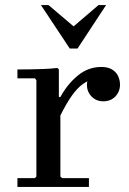

<svg xmlns="http://www.w3.org/2000/svg" viewBox="-20 -740 512 760"><path d="M219 -356Q246 -406 287.5 -440.5Q329 -475 381 -475Q407 -475 423.5 -465Q440 -455 447.5 -439Q455 -423 455 -405Q455 -377 436.5 -358Q418 -339 389 -339Q361 -339 342.5 -358Q324 -377 324 -405Q324 -417 330.5 -431.5Q337 -446 344 -453L343 -425Q324 -419 305.5 -405.5Q287 -392 266 -363.5Q245 -335 219 -283ZM219 -41 226 -35H332V0H49V-35H118L124 -41V-423L118 -430H49V-465Q75 -465 101.5 -465.5Q128 -466 154.5 -467Q181 -468 207 -471L213 -465V-356H219ZM256 -548 142 -720H172L305 -607H238L370 -720H400L287 -548Z"/></svg>

Font: Brygada 1918 Medium
Style: Regular
Weight: 500
Designer: Mateusz Machalski | Borys Kosmynka | Przemek Hoffer
Foundry: NIEPODLEGLA 2018
Version: Version 3.006